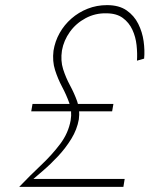

<svg xmlns="http://www.w3.org/2000/svg" viewBox="-20 -730 603 750"><path d="M107 -324 102 -295H418L423 -324ZM515 -493 543 -501Q546 -533 541 -569Q536 -605 520 -637Q504 -669 474.5 -689.5Q445 -710 398 -710Q358 -710 322.5 -696Q287 -682 259 -657.5Q231 -633 213 -601Q195 -569 189 -532Q184 -491 195 -456.5Q206 -422 222.5 -391Q239 -360 250.5 -328Q262 -296 256 -260Q247 -210 215 -167.5Q183 -125 140.5 -85Q98 -45 55 0H462L467 -31H93V-16Q116 -36 146.5 -62Q177 -88 206.5 -119.5Q236 -151 258.5 -187.5Q281 -224 288 -264Q293 -302 281.5 -334Q270 -366 253.5 -396.5Q237 -427 226.5 -460Q216 -493 222 -533Q229 -572 253 -605.5Q277 -639 314.5 -659Q352 -679 395 -678Q435 -678 459.5 -660Q484 -642 497 -614Q510 -586 513.5 -553.5Q517 -521 515 -493Z"/></svg>

Font: Jost ExtraLight
Style: Italic
Weight: 250
Italic angle: -5°
Version: Version 3.710